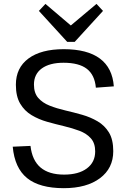

<svg xmlns="http://www.w3.org/2000/svg" viewBox="-20 -961 651 988"><path d="M308.4 7.3Q183.3 7.3 119.3 -44.6Q55.4 -96.5 45.5 -206.1L136.9 -210.2Q145.4 -135.8 188.6 -99.1Q231.8 -62.5 309.9 -62.5Q384.5 -62.5 427.1 -94.4Q469.8 -126.3 469.8 -181.8Q469.8 -224.2 447.7 -249Q425.7 -273.9 389.1 -287.8Q352.5 -301.6 309.4 -311.8Q266.2 -322 222.6 -334.3Q179.1 -346.6 142.5 -368.5Q105.9 -390.4 83.8 -427.8Q61.7 -465.1 61.7 -525.1Q61.7 -611.9 126.4 -659.9Q191.1 -707.9 308 -707.9Q429.2 -707.9 494 -659.7Q558.8 -611.5 565.7 -516.6L473.3 -509.8Q467.6 -575.2 427 -606.7Q386.4 -638.1 307.1 -638.1Q235.3 -638.1 195 -608.8Q154.7 -579.4 154.7 -525.7Q154.7 -482.4 176.8 -457.1Q198.9 -431.8 235.4 -417.4Q272 -402.9 315.6 -392.8Q359.2 -382.7 402.3 -370.5Q445.5 -358.2 482 -336.8Q518.6 -315.5 540.7 -279.2Q562.8 -242.9 562.8 -183Q562.8 -95.1 494.3 -43.9Q425.8 7.3 308.4 7.3ZM510.1 -904.9 364.6 -745.7H325.7L180.1 -904.9L213.9 -940.9L365.8 -811.8H322.8L476.5 -940.9Z"/></svg>

Font: Pathway Extreme 8pt Thin
Style: Regular
Weight: 100
Designer: Eduardo Rodriguez Tunni
Foundry: Eduardo Rodriguez Tunni
Version: Version 1.000